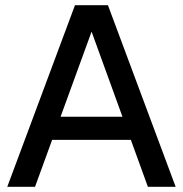

<svg xmlns="http://www.w3.org/2000/svg" viewBox="-20 -720 706 740"><path d="M8 0 269 -700H396L657 0H550L325 -620H341L115 0ZM119 -181 154 -270H513L548 -181Z"/></svg>

Font: SUSE Medium
Style: Regular
Weight: 500
Designer: Rene Bieder
Foundry: SUSE
Version: Version 1.000